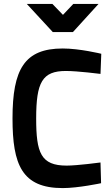

<svg xmlns="http://www.w3.org/2000/svg" viewBox="-20 -951 571 982"><path d="M494 -120C494 -120 375 -104 321 -104C189 -104 165 -169 165 -345C165 -530 196 -588 317 -588C377 -588 494 -573 494 -573L498 -676C498 -676 388 -703 301 -703C105 -703 44 -597 44 -345C44 -109 92 11 301 11C380 11 497 -14 497 -14ZM484 -931H355L302 -875L248 -931H117L250 -787H353Z"/></svg>

Font: TitilliumText22L
Style: 800 wt
Weight: 800
Designer: Campivisivi
Foundry: Campivisivi
Version: 1.000